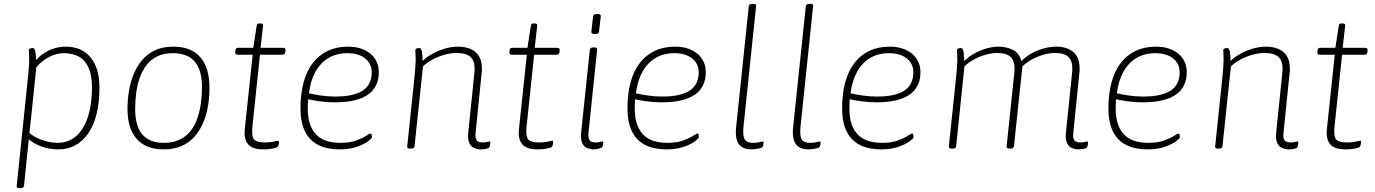

<svg xmlns="http://www.w3.org/2000/svg" viewBox="-20 -772 7160 1000"><path d="M82 208Q73 208 69.5 205Q66 202 67 196L126 -373Q128 -392 129.5 -409Q131 -426 131.5 -439.5Q132 -453 132 -461Q132 -482 131 -494Q130 -506 130 -509Q130 -513 132 -515.5Q134 -518 137.5 -519.5Q141 -521 144 -521.5Q147 -522 150 -522Q161 -522 164.5 -502.5Q168 -483 168 -447Q168 -431 166.5 -419.5Q165 -408 161 -395L152 -439Q173 -469 200.5 -489Q228 -509 259 -519Q290 -529 322 -529Q363 -529 395 -515.5Q427 -502 450.5 -474.5Q474 -447 486 -407Q498 -367 498 -314Q498 -239 483.5 -180Q469 -121 441 -79.5Q413 -38 373.5 -16Q334 6 284 6Q254 6 225.5 -0.5Q197 -7 172.5 -19Q148 -31 130 -47L105 196Q104 208 86 208ZM281 -28Q323 -28 356 -48Q389 -68 412 -105.5Q435 -143 447 -197Q459 -251 459 -318Q459 -377 442.5 -416.5Q426 -456 393.5 -475.5Q361 -495 313 -495Q287 -495 261 -486Q235 -477 211.5 -460.5Q188 -444 169 -421L149 -227Q146 -197 142.5 -163.5Q139 -130 133 -80Q157 -58 199 -43Q241 -28 281 -28Z M832 6Q741 6 692.5 -48Q644 -102 644 -205Q644 -251 651.5 -297.5Q659 -344 676 -385.5Q693 -427 720.5 -459.5Q748 -492 788 -510.5Q828 -529 883 -529Q975 -529 1023 -474.5Q1071 -420 1071 -314Q1071 -268 1063.5 -221.5Q1056 -175 1039 -134.5Q1022 -94 994.5 -62Q967 -30 927 -12Q887 6 832 6ZM834 -28Q882 -28 916.5 -45Q951 -62 973.5 -91Q996 -120 1008.5 -157.5Q1021 -195 1026.5 -236Q1032 -277 1032 -318Q1032 -407 994.5 -451Q957 -495 880 -495Q832 -495 798 -478Q764 -461 742 -431.5Q720 -402 707 -364.5Q694 -327 689 -286Q684 -245 684 -204Q684 -116 721 -72Q758 -28 834 -28Z M1350 6Q1315 6 1292.5 -5Q1270 -16 1260.5 -40Q1251 -64 1255 -101L1296 -487H1217Q1204 -487 1205 -501L1206 -509Q1207 -517 1210.5 -520Q1214 -523 1222 -523H1299L1317 -638Q1318 -645 1321.5 -647.5Q1325 -650 1333 -650H1336Q1344 -650 1347.5 -647Q1351 -644 1350 -638L1337 -523H1455Q1468 -523 1467 -509L1466 -501Q1465 -494 1461.5 -490.5Q1458 -487 1450 -487H1334L1294 -107Q1290 -61 1303.5 -45.5Q1317 -30 1360 -30Q1378 -30 1392 -32Q1406 -34 1415.5 -36.5Q1425 -39 1428 -39Q1431 -39 1432 -37Q1433 -35 1433 -32Q1433 -28 1432 -22.5Q1431 -17 1429.5 -13Q1428 -9 1426 -7Q1423 -4 1412 -1Q1401 2 1385 4Q1369 6 1350 6Z M1750 6Q1647 6 1596 -47.5Q1545 -101 1545 -207Q1545 -284 1561.5 -344Q1578 -404 1610 -445Q1642 -486 1688 -507.5Q1734 -529 1793 -529Q1829 -529 1858.5 -519.5Q1888 -510 1909 -492.5Q1930 -475 1941.5 -450.5Q1953 -426 1953 -396Q1953 -357 1938.5 -327.5Q1924 -298 1895.5 -278.5Q1867 -259 1824 -249Q1781 -239 1724 -239Q1686 -239 1644 -244.5Q1602 -250 1570 -259L1586 -264Q1584 -250 1583.5 -235Q1583 -220 1583 -206Q1583 -119 1624.5 -73.5Q1666 -28 1753 -28Q1803 -28 1836 -40.5Q1869 -53 1887.5 -65Q1906 -77 1910 -77Q1913 -77 1914.5 -73.5Q1916 -70 1916.5 -65.5Q1917 -61 1917 -57Q1917 -51 1896 -35.5Q1875 -20 1837.5 -7Q1800 6 1750 6ZM1727 -269Q1765 -269 1795 -274Q1825 -279 1848 -289Q1871 -299 1886 -314Q1901 -329 1908.5 -349.5Q1916 -370 1916 -395Q1916 -441 1881.5 -468Q1847 -495 1789 -495Q1733 -495 1691 -470Q1649 -445 1623 -398Q1597 -351 1589 -286Q1609 -281 1648 -275Q1687 -269 1727 -269Z M2484 6Q2468 6 2451 -0.5Q2434 -7 2424.5 -26.5Q2415 -46 2419 -84L2451 -395Q2452 -400 2452 -405.5Q2452 -411 2452 -415Q2452 -456 2430 -476Q2408 -496 2357 -496Q2328 -496 2295.5 -487Q2263 -478 2233.5 -462.5Q2204 -447 2183 -426L2139 -10Q2138 2 2120 2H2116Q2107 2 2103.5 -1Q2100 -4 2101 -10L2139 -373Q2142 -402 2143.5 -425.5Q2145 -449 2145 -461Q2145 -482 2144 -494Q2143 -506 2143 -509Q2143 -513 2145 -515.5Q2147 -518 2150.5 -519.5Q2154 -521 2157 -521.5Q2160 -522 2163 -522Q2174 -522 2177.5 -502.5Q2181 -483 2181 -447Q2181 -440 2180 -435Q2179 -430 2177 -425L2166 -439Q2189 -466 2222 -486Q2255 -506 2292.5 -517.5Q2330 -529 2364 -529Q2405 -529 2433 -516Q2461 -503 2475.5 -478Q2490 -453 2490 -416Q2490 -411 2490 -405.5Q2490 -400 2489 -395L2457 -80Q2454 -54 2462 -42Q2470 -30 2495 -30Q2509 -30 2516.5 -32.5Q2524 -35 2529 -35Q2532 -35 2533 -33Q2534 -31 2534 -28Q2534 -24 2533 -18.5Q2532 -13 2530.5 -9Q2529 -5 2527 -3Q2524 0 2516.5 2Q2509 4 2500 5Q2491 6 2484 6Z M2778 6Q2743 6 2720.5 -5Q2698 -16 2688.5 -40Q2679 -64 2683 -101L2724 -487H2645Q2632 -487 2633 -501L2634 -509Q2635 -517 2638.5 -520Q2642 -523 2650 -523H2727L2745 -638Q2746 -645 2749.5 -647.5Q2753 -650 2761 -650H2764Q2772 -650 2775.5 -647Q2779 -644 2778 -638L2765 -523H2883Q2896 -523 2895 -509L2894 -501Q2893 -494 2889.5 -490.5Q2886 -487 2878 -487H2762L2722 -107Q2718 -61 2731.5 -45.5Q2745 -30 2788 -30Q2806 -30 2820 -32Q2834 -34 2843.5 -36.5Q2853 -39 2856 -39Q2859 -39 2860 -37Q2861 -35 2861 -32Q2861 -28 2860 -22.5Q2859 -17 2857.5 -13Q2856 -9 2854 -7Q2851 -4 2840 -1Q2829 2 2813 4Q2797 6 2778 6Z M3072 6Q3056 6 3039 -0.5Q3022 -7 3012.5 -26.5Q3003 -46 3007 -84L3052 -513Q3053 -519 3057.5 -522Q3062 -525 3071 -525H3075Q3084 -525 3087.5 -522Q3091 -519 3090 -513L3045 -80Q3043 -55 3050.5 -42.5Q3058 -30 3083 -30Q3097 -30 3104.5 -32.5Q3112 -35 3117 -35Q3120 -35 3121 -33Q3122 -31 3122 -28Q3122 -24 3121 -19Q3120 -14 3118.5 -10.5Q3117 -7 3115 -5Q3112 -2 3104.5 0.5Q3097 3 3088 4.5Q3079 6 3072 6ZM3079 -595Q3068 -595 3063.5 -598Q3059 -601 3060 -607L3069 -687Q3069 -692 3074 -695.5Q3079 -699 3090 -699Q3101 -699 3105.5 -696Q3110 -693 3109 -687L3100 -607Q3100 -602 3095 -598.5Q3090 -595 3079 -595Z M3453 6Q3350 6 3299 -47.5Q3248 -101 3248 -207Q3248 -284 3264.5 -344Q3281 -404 3313 -445Q3345 -486 3391 -507.5Q3437 -529 3496 -529Q3532 -529 3561.5 -519.5Q3591 -510 3612 -492.5Q3633 -475 3644.5 -450.5Q3656 -426 3656 -396Q3656 -357 3641.5 -327.5Q3627 -298 3598.5 -278.5Q3570 -259 3527 -249Q3484 -239 3427 -239Q3389 -239 3347 -244.5Q3305 -250 3273 -259L3289 -264Q3287 -250 3286.5 -235Q3286 -220 3286 -206Q3286 -119 3327.5 -73.5Q3369 -28 3456 -28Q3506 -28 3539 -40.5Q3572 -53 3590.5 -65Q3609 -77 3613 -77Q3616 -77 3617.5 -73.5Q3619 -70 3619.5 -65.5Q3620 -61 3620 -57Q3620 -51 3599 -35.5Q3578 -20 3540.5 -7Q3503 6 3453 6ZM3430 -269Q3468 -269 3498 -274Q3528 -279 3551 -289Q3574 -299 3589 -314Q3604 -329 3611.5 -349.5Q3619 -370 3619 -395Q3619 -441 3584.5 -468Q3550 -495 3492 -495Q3436 -495 3394 -470Q3352 -445 3326 -398Q3300 -351 3292 -286Q3312 -281 3351 -275Q3390 -269 3430 -269Z M3895 6Q3863 6 3843.5 -6.5Q3824 -19 3817 -45Q3810 -71 3814 -111L3880 -740Q3882 -752 3899 -752H3903Q3912 -752 3915.5 -749Q3919 -746 3918 -740L3852 -109Q3848 -63 3859 -45.5Q3870 -28 3903 -28Q3922 -28 3934.5 -31.5Q3947 -35 3952 -35Q3955 -35 3956 -33Q3957 -31 3957 -28Q3957 -24 3956 -19Q3955 -14 3953.5 -10.5Q3952 -7 3950 -5Q3947 -2 3937 0.5Q3927 3 3915.5 4.5Q3904 6 3895 6Z M4192 6Q4160 6 4140.5 -6.5Q4121 -19 4114 -45Q4107 -71 4111 -111L4177 -740Q4179 -752 4196 -752H4200Q4209 -752 4212.5 -749Q4216 -746 4215 -740L4149 -109Q4145 -63 4156 -45.5Q4167 -28 4200 -28Q4219 -28 4231.5 -31.5Q4244 -35 4249 -35Q4252 -35 4253 -33Q4254 -31 4254 -28Q4254 -24 4253 -19Q4252 -14 4250.5 -10.5Q4249 -7 4247 -5Q4244 -2 4234 0.5Q4224 3 4212.5 4.5Q4201 6 4192 6Z M4571 6Q4468 6 4417 -47.5Q4366 -101 4366 -207Q4366 -284 4382.5 -344Q4399 -404 4431 -445Q4463 -486 4509 -507.5Q4555 -529 4614 -529Q4650 -529 4679.5 -519.5Q4709 -510 4730 -492.5Q4751 -475 4762.5 -450.5Q4774 -426 4774 -396Q4774 -357 4759.5 -327.5Q4745 -298 4716.5 -278.5Q4688 -259 4645 -249Q4602 -239 4545 -239Q4507 -239 4465 -244.5Q4423 -250 4391 -259L4407 -264Q4405 -250 4404.5 -235Q4404 -220 4404 -206Q4404 -119 4445.5 -73.5Q4487 -28 4574 -28Q4624 -28 4657 -40.5Q4690 -53 4708.5 -65Q4727 -77 4731 -77Q4734 -77 4735.5 -73.5Q4737 -70 4737.5 -65.5Q4738 -61 4738 -57Q4738 -51 4717 -35.5Q4696 -20 4658.5 -7Q4621 6 4571 6ZM4548 -269Q4586 -269 4616 -274Q4646 -279 4669 -289Q4692 -299 4707 -314Q4722 -329 4729.5 -349.5Q4737 -370 4737 -395Q4737 -441 4702.5 -468Q4668 -495 4610 -495Q4554 -495 4512 -470Q4470 -445 4444 -398Q4418 -351 4410 -286Q4430 -281 4469 -275Q4508 -269 4548 -269Z M5597 6Q5581 6 5564 -0.5Q5547 -7 5537.5 -26.5Q5528 -46 5532 -84L5564 -395Q5565 -400 5565 -405.5Q5565 -411 5565 -415Q5565 -456 5544 -476Q5523 -496 5474 -496Q5445 -496 5413 -486.5Q5381 -477 5352 -461Q5323 -445 5302 -423L5306 -436L5261 -10Q5260 -4 5256 -1Q5252 2 5243 2H5239Q5230 2 5226 -1Q5222 -4 5223 -11L5263 -395Q5264 -400 5264 -405.5Q5264 -411 5264 -415Q5264 -456 5243 -476Q5222 -496 5173 -496Q5145 -496 5113.5 -487Q5082 -478 5053 -462.5Q5024 -447 5003 -426L4960 -10Q4959 2 4942 2H4938Q4929 2 4925 -1Q4921 -4 4922 -11L4960 -373Q4963 -402 4964.5 -423.5Q4966 -445 4966 -461Q4966 -482 4965 -494Q4964 -506 4964 -509Q4964 -513 4966 -515.5Q4968 -518 4971.5 -519.5Q4975 -521 4978 -521.5Q4981 -522 4984 -522Q4995 -522 4998.5 -502.5Q5002 -483 5002 -447Q5002 -440 5001 -435Q5000 -430 4998 -425L4988 -438Q5010 -466 5042 -486Q5074 -506 5110.5 -517.5Q5147 -529 5180 -529Q5223 -529 5256.5 -511.5Q5290 -494 5300 -453Q5317 -473 5346.5 -490.5Q5376 -508 5412 -518.5Q5448 -529 5481 -529Q5520 -529 5547.5 -516Q5575 -503 5589 -478Q5603 -453 5603 -416Q5603 -411 5603 -405.5Q5603 -400 5602 -395L5570 -80Q5567 -54 5575 -42Q5583 -30 5608 -30Q5622 -30 5629.5 -32.5Q5637 -35 5642 -35Q5645 -35 5646 -33Q5647 -31 5647 -28Q5647 -24 5646 -18.5Q5645 -13 5643.5 -9Q5642 -5 5640 -3Q5637 0 5629.5 2Q5622 4 5613 5Q5604 6 5597 6Z M5958 6Q5855 6 5804 -47.5Q5753 -101 5753 -207Q5753 -284 5769.5 -344Q5786 -404 5818 -445Q5850 -486 5896 -507.5Q5942 -529 6001 -529Q6037 -529 6066.5 -519.5Q6096 -510 6117 -492.5Q6138 -475 6149.5 -450.5Q6161 -426 6161 -396Q6161 -357 6146.5 -327.5Q6132 -298 6103.5 -278.5Q6075 -259 6032 -249Q5989 -239 5932 -239Q5894 -239 5852 -244.5Q5810 -250 5778 -259L5794 -264Q5792 -250 5791.5 -235Q5791 -220 5791 -206Q5791 -119 5832.5 -73.5Q5874 -28 5961 -28Q6011 -28 6044 -40.5Q6077 -53 6095.5 -65Q6114 -77 6118 -77Q6121 -77 6122.5 -73.5Q6124 -70 6124.5 -65.5Q6125 -61 6125 -57Q6125 -51 6104 -35.5Q6083 -20 6045.5 -7Q6008 6 5958 6ZM5935 -269Q5973 -269 6003 -274Q6033 -279 6056 -289Q6079 -299 6094 -314Q6109 -329 6116.5 -349.5Q6124 -370 6124 -395Q6124 -441 6089.5 -468Q6055 -495 5997 -495Q5941 -495 5899 -470Q5857 -445 5831 -398Q5805 -351 5797 -286Q5817 -281 5856 -275Q5895 -269 5935 -269Z M6692 6Q6676 6 6659 -0.5Q6642 -7 6632.5 -26.5Q6623 -46 6627 -84L6659 -395Q6660 -400 6660 -405.5Q6660 -411 6660 -415Q6660 -456 6638 -476Q6616 -496 6565 -496Q6536 -496 6503.5 -487Q6471 -478 6441.5 -462.5Q6412 -447 6391 -426L6347 -10Q6346 2 6328 2H6324Q6315 2 6311.5 -1Q6308 -4 6309 -10L6347 -373Q6350 -402 6351.5 -425.5Q6353 -449 6353 -461Q6353 -482 6352 -494Q6351 -506 6351 -509Q6351 -513 6353 -515.5Q6355 -518 6358.5 -519.5Q6362 -521 6365 -521.5Q6368 -522 6371 -522Q6382 -522 6385.5 -502.5Q6389 -483 6389 -447Q6389 -440 6388 -435Q6387 -430 6385 -425L6374 -439Q6397 -466 6430 -486Q6463 -506 6500.5 -517.5Q6538 -529 6572 -529Q6613 -529 6641 -516Q6669 -503 6683.5 -478Q6698 -453 6698 -416Q6698 -411 6698 -405.5Q6698 -400 6697 -395L6665 -80Q6662 -54 6670 -42Q6678 -30 6703 -30Q6717 -30 6724.5 -32.5Q6732 -35 6737 -35Q6740 -35 6741 -33Q6742 -31 6742 -28Q6742 -24 6741 -18.5Q6740 -13 6738.5 -9Q6737 -5 6735 -3Q6732 0 6724.5 2Q6717 4 6708 5Q6699 6 6692 6Z M6986 6Q6951 6 6928.5 -5Q6906 -16 6896.5 -40Q6887 -64 6891 -101L6932 -487H6853Q6840 -487 6841 -501L6842 -509Q6843 -517 6846.5 -520Q6850 -523 6858 -523H6935L6953 -638Q6954 -645 6957.5 -647.5Q6961 -650 6969 -650H6972Q6980 -650 6983.5 -647Q6987 -644 6986 -638L6973 -523H7091Q7104 -523 7103 -509L7102 -501Q7101 -494 7097.5 -490.5Q7094 -487 7086 -487H6970L6930 -107Q6926 -61 6939.5 -45.5Q6953 -30 6996 -30Q7014 -30 7028 -32Q7042 -34 7051.5 -36.5Q7061 -39 7064 -39Q7067 -39 7068 -37Q7069 -35 7069 -32Q7069 -28 7068 -22.5Q7067 -17 7065.5 -13Q7064 -9 7062 -7Q7059 -4 7048 -1Q7037 2 7021 4Q7005 6 6986 6Z"/></svg>

Font: Asap Thin
Style: Italic
Weight: 250
Italic angle: -6°
Designer: Pablo Cosgaya
Foundry: Omnibus-Type
Version: Version 3.001